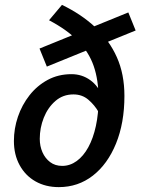

<svg xmlns="http://www.w3.org/2000/svg" viewBox="-20 -755 579 787"><path d="M221 12Q167 12 125.5 -11.5Q84 -35 60.5 -78Q37 -121 37 -177Q37 -228 53.5 -276.5Q70 -325 101 -364.5Q132 -404 175.5 -427.5Q219 -451 273 -451Q316 -451 350 -426.5Q384 -402 401 -357L384 -296Q368 -324 342.5 -346Q317 -368 281 -368Q238 -368 207 -341Q176 -314 159.5 -272.5Q143 -231 143 -186Q143 -156 154 -131Q165 -106 185.5 -90.5Q206 -75 235 -75Q267 -75 294.5 -95Q322 -115 342 -151.5Q362 -188 373 -238.5Q384 -289 384 -350Q384 -427 364 -484.5Q344 -542 299.5 -587.5Q255 -633 181 -672L234 -735Q313 -697 370.5 -643.5Q428 -590 459 -520.5Q490 -451 490 -362Q490 -251 455.5 -166.5Q421 -82 360.5 -35Q300 12 221 12ZM172 -482 142 -556 506 -704 536 -630Z"/></svg>

Font: Source Sans 3 ExtraLight SemiBold
Style: Italic
Weight: 600
Italic angle: -11°
Version: Version 3.052;hotconv 1.1.0;makeotfexe 2.6.0